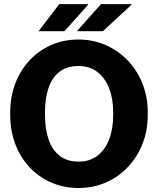

<svg xmlns="http://www.w3.org/2000/svg" viewBox="-20 -916 775 946"><path d="M367.7 10.3Q293.9 10.3 232.2 -16.8Q170.4 -43.9 125 -92.8Q79.6 -141.6 54.9 -207.3Q30.3 -272.9 30.3 -350.1V-361.3Q30.3 -438 54.9 -503.4Q79.6 -568.8 124.8 -617.7Q169.9 -666.5 231.4 -693.8Q293 -721.2 366.7 -721.2Q439 -721.2 501 -693.8Q563 -666.5 609.6 -617.7Q656.2 -568.8 682.1 -503.4Q708 -438 708 -361.3V-350.1Q708 -272.9 682.1 -207.3Q656.2 -141.6 609.9 -92.8Q563.5 -43.9 501.5 -16.8Q439.5 10.3 367.7 10.3ZM367.7 -119.6Q421.4 -119.6 459.5 -148.4Q497.6 -177.2 517.6 -229Q537.6 -280.8 537.6 -350.1V-362.3Q537.6 -430.2 517.3 -481.7Q497.1 -533.2 459 -562Q420.9 -590.8 366.7 -590.8Q309.6 -590.8 273.2 -562.5Q236.8 -534.2 219.2 -482.9Q201.7 -431.6 201.7 -362.3V-350.1Q201.7 -280.8 219.5 -228.8Q237.3 -176.8 274.2 -148.2Q311 -119.6 367.7 -119.6ZM361.8 -762.2 360.8 -764.6 477.5 -895.5H627.4L627.9 -892.6L486.8 -762.2ZM173.3 -762.2H169.9L272 -895.5H413.6L414.6 -893.1L297.4 -762.2Z"/></svg>

Font: Roboto Slab LO Black
Style: Regular
Weight: 900
Designer: Google
Version: Version 2.000